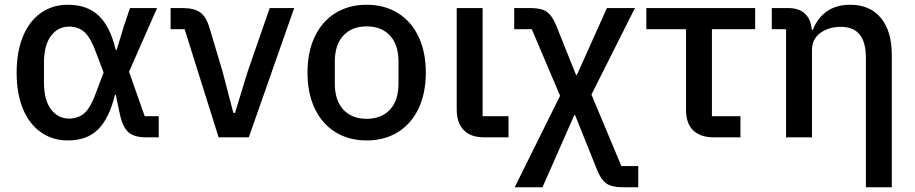

<svg xmlns="http://www.w3.org/2000/svg" viewBox="-20 -578 3851 808"><path d="M596 0Q545 0 521 -21Q497 -42 485 -95L467 -180H464Q440 -81 393.5 -34Q347 13 265 13Q201 13 152 -21.5Q103 -56 76.5 -120Q50 -184 50 -272Q50 -360 76.5 -424.5Q103 -489 152 -523.5Q201 -558 265 -558Q347 -558 395.5 -512Q444 -466 467 -368H471L501 -467L527 -544H641L523 -276L589 -89H648V0ZM386 -193 416 -273 386 -352Q363 -417 337 -441.5Q311 -466 271 -466Q224 -466 194.5 -427Q165 -388 165 -312V-233Q165 -157 194.5 -118Q224 -79 271 -79Q311 -79 337 -103.5Q363 -128 386 -193Z M1027 0H900L757 -455H698V-544H749Q796 -544 821.5 -526.5Q847 -509 861 -463L916 -279L962 -103H969L1023 -279L1115 -544H1218Z M1274 -273Q1274 -359 1304.5 -423.5Q1335 -488 1391.5 -523Q1448 -558 1523 -558Q1598 -558 1654.5 -523Q1711 -488 1741.5 -423.5Q1772 -359 1772 -273Q1772 -186 1741.5 -121.5Q1711 -57 1654.5 -22Q1598 13 1523 13Q1448 13 1391.5 -22Q1335 -57 1304.5 -121.5Q1274 -186 1274 -273ZM1657 -227V-318Q1657 -390 1621 -428.5Q1585 -467 1523 -467Q1461 -467 1425 -428.5Q1389 -390 1389 -318V-227Q1389 -155 1425 -116.5Q1461 -78 1523 -78Q1585 -78 1621 -116.5Q1657 -155 1657 -227Z M2018 0Q1961 0 1931.5 -30.5Q1902 -61 1902 -118V-544H2011V-89H2120V0Z M2215 -544Q2259 -544 2281.5 -528Q2304 -512 2321 -470L2404 -263H2408L2534 -544H2652L2469 -180L2595 121H2666V210H2600Q2554 210 2531 193.5Q2508 177 2492 135L2400 -94H2397L2263 210H2146L2337 -175L2218 -455H2144V-544Z M2985 0Q2927 0 2897 -29.5Q2867 -59 2867 -115V-455H2700V-544H3158V-455H2976V-89H3096V0Z M3288 0V-455H3228V-544H3297Q3343 -544 3368 -520Q3393 -496 3396 -453H3401Q3420 -502 3459.5 -530Q3499 -558 3558 -558Q3641 -558 3687 -502.5Q3733 -447 3733 -346V210H3624V-334Q3624 -400 3598 -432.5Q3572 -465 3518 -465Q3468 -465 3432.5 -439.5Q3397 -414 3397 -367V0Z"/></svg>

Font: IBM Plex Sans JP Medm
Style: Regular
Weight: 500
Designer: Mike Abbink; Paul van der Laan; Pieter van Rosmalen; Wujin Sim; Yejin Wi; Jinhee Kim; Boomi Park; Yona Kim; Kichan Ma
Foundry: Sandoll Inc.
Version: Version 1.002